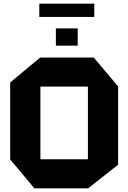

<svg xmlns="http://www.w3.org/2000/svg" viewBox="-20 -1035 704 1055"><path d="M202 -559V-719H495L629 -560V-559ZM169 0 36 -159V-160H463V0ZM36 -160V-582L201 -719H202V-160ZM463 0V-559H629V-130L464 0ZM287 -784V-879H407V-784ZM196 -942V-1015H498V-942Z"/></svg>

Font: Foldit
Style: Bold
Weight: 700
Version: Version 1.003